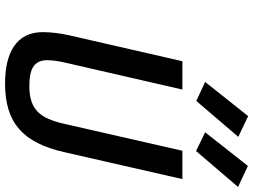

<svg xmlns="http://www.w3.org/2000/svg" viewBox="-141 -851 1001 759"><g transform="rotate(90 359.5 -471.5)"><path d="M222 -692 119 -242C112 -212 107 -171 107 -140C107 -36 188 9 310 9C467 9 544 -63 581 -223L688 -692H576L469 -223C448 -132 416 -87 320 -87C257 -87 218 -103 218 -157C218 -180 222 -204 227 -226L334 -692ZM521 -913 439 -952 304 -782 379 -747ZM719 -912 636 -951 503 -782 577 -746Z"/></g></svg>

Font: RazerF5 SemiBold
Style: Italic
Weight: 600
Foundry: Razer Inc.
Version: Version 2